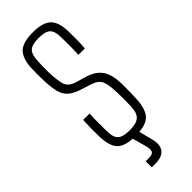

<svg xmlns="http://www.w3.org/2000/svg" viewBox="-250 -632 805 805"><g transform="rotate(-45 153.0 -229.5)"><path d="M150.5 6Q90 6 67 -18.2Q44 -42.5 42.5 -98Q42 -122 42 -143.8Q42 -165.5 43.5 -197H81.5Q80 -167 80.2 -140.8Q80.5 -114.5 80.5 -95Q80.5 -57 96 -42.5Q111.5 -28 150.5 -28Q190.5 -28 207.2 -42.5Q224 -57 225.5 -95Q226 -111 226.2 -126Q226.5 -141 226.2 -155Q226 -169 225.5 -182Q224 -228 214.5 -248.2Q205 -268.5 172.5 -279L128.5 -293Q94 -304 76.2 -319.8Q58.5 -335.5 51.8 -362.2Q45 -389 43.5 -433Q43 -456.5 43 -470.8Q43 -485 43.5 -502Q46 -557.5 69.8 -581.8Q93.5 -606 153.5 -606Q213 -606 237.5 -582Q262 -558 262.5 -500Q262.5 -489 262.8 -459Q263 -429 260.5 -404H222.5Q223.5 -423 223.8 -441.5Q224 -460 223.8 -476.2Q223.5 -492.5 223.5 -505Q223.5 -543.5 208.5 -557.8Q193.5 -572 153.5 -572Q115.5 -572 100.2 -558Q85 -544 83.5 -504Q83 -490.5 82.5 -471.8Q82 -453 82.5 -438Q84 -394.5 91.2 -367.5Q98.5 -340.5 134.5 -330L178.5 -317Q224.5 -303.5 245 -273Q265.5 -242.5 265.5 -181Q265.5 -156.5 265.2 -139.5Q265 -122.5 263.5 -97Q260.5 -42.5 237 -18.2Q213.5 6 150.5 6ZM106.5 147V111H126.5Q147 111 152.8 100.5Q158.5 90 151.5 66L133.5 0H173.5L190.5 66Q200.5 105 184.2 126Q168 147 127.5 147Z"/></g></svg>

Font: Big Shoulders Text SC Thin
Style: Regular
Weight: 100
Designer: Patric King
Foundry: XO Type Co
Version: Version 2.002